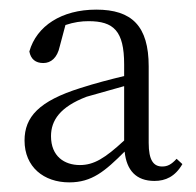

<svg xmlns="http://www.w3.org/2000/svg" viewBox="-20 -830 407 399"><path d="M124 -451C171 -451 198 -474 239 -515C243 -476 263 -454 301 -454C324 -454 344 -463 359 -489L347 -500C336 -488 328 -484 317 -484C299 -484 289 -497 289 -533V-692C289 -776 254 -810 180 -810C108 -810 56 -776 41 -723C44 -707 54 -699 70 -699C86 -699 99 -710 104 -733L116 -778C134 -784 149 -786 164 -786C216 -786 238 -766 238 -696V-672C209 -665 178 -657 147 -647C61 -620 31 -587 31 -538C31 -483 71 -451 124 -451ZM238 -538C198 -501 175 -487 146 -487C114 -487 86 -505 86 -547C86 -580 105 -608 160 -629L238 -651Z"/></svg>

Font: Noto Serif SC Light
Style: Regular
Weight: 300
Designer: Ryoko NISHIZUKA 西塚涼子 (kana & ideographs); Frank Grießhammer (Latin, Greek & Cyrillic); Wenlong ZHANG 张文龙 (bopomofo); San
Foundry: Adobe
Version: Version 2.001;hotconv 1.1.0;makeotfexe 2.6.0